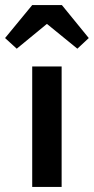

<svg xmlns="http://www.w3.org/2000/svg" viewBox="-58 -737 370 757"><path d="M69 0V-475H185V0ZM-38 -587 69 -717H186L292 -587L247 -545L128 -642H126L8 -545Z"/></svg>

Font: Narnoor SemiBold
Style: Regular
Weight: 600
Designer: S. Sridhar Murthy
Foundry: SIL International
Version: Version 3.000